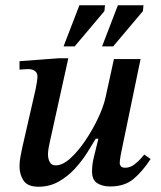

<svg xmlns="http://www.w3.org/2000/svg" viewBox="-20 -697 612 728"><path d="M126 11Q85 11 69.5 -12Q54 -35 54 -66Q54 -85 58 -105.5Q62 -126 65 -140L114 -354Q114 -354 116 -364Q118 -374 120 -386.5Q122 -399 122 -408Q122 -421 112 -428Q102 -435 87 -435Q76 -435 67.5 -434Q59 -433 54 -433V-465L201 -476H239L169 -159Q168 -155 165 -139.5Q162 -124 162 -112Q162 -94 169 -82Q176 -70 191 -70Q217 -70 246 -96Q275 -122 302.5 -162.5Q330 -203 351 -247Q372 -291 380 -327L412 -473H513L440 -121Q440 -121 437 -105Q434 -89 434 -78Q434 -72 438.5 -66.5Q443 -61 455 -61Q473 -61 489 -73Q505 -85 515.5 -97.5Q526 -110 527 -111L551 -94Q521 -48 487 -19Q453 10 398 10Q368 10 348.5 -2.5Q329 -15 329 -47Q329 -75 336.5 -103.5Q344 -132 353 -171H343Q330 -149 310.5 -118Q291 -87 264 -57.5Q237 -28 202.5 -8.5Q168 11 126 11ZM409 -521H367L427 -677H524L522 -655ZM263 -521H221L281 -677H378L376 -655Z"/></svg>

Font: STIX Two Text Medium
Style: Italic
Weight: 500
Italic angle: -12°
Designer: Ross Mills, John Hudson & Paul Hanslow, Tiro Typeworks Ltd; with prior portions MicroPress Inc. and Coen Hoffman, Elsevi
Foundry: Tiro Typeworks Ltd
Version: Version 2.13 b171